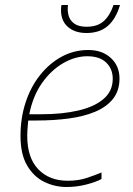

<svg xmlns="http://www.w3.org/2000/svg" viewBox="-20 -738 531 768"><path d="M246 10Q199 10 157 -10.5Q115 -31 88.5 -76Q62 -121 62 -194Q62 -266 82.5 -328.5Q103 -391 140.5 -438Q178 -485 227 -511.5Q276 -538 333 -538Q389 -538 423.5 -506Q458 -474 458 -424Q458 -375 432 -342.5Q406 -310 360.5 -291Q315 -272 255 -264Q195 -256 127 -256H93Q92 -245 90.5 -228Q89 -211 89 -194Q89 -107 133 -61Q177 -15 251 -15Q294 -15 328 -26.5Q362 -38 386 -48V-22Q364 -10 325.5 0Q287 10 246 10ZM145 -281Q229 -281 293.5 -296Q358 -311 394.5 -342.5Q431 -374 431 -423Q431 -462 405 -487.5Q379 -513 329 -513Q281 -513 233 -485.5Q185 -458 148.5 -406.5Q112 -355 97 -281ZM326 -606Q280 -606 252 -630Q224 -654 224 -698Q224 -710 226 -718H252Q249 -697 254 -677Q259 -657 276.5 -644Q294 -631 326 -631Q371 -631 396 -654.5Q421 -678 434 -718H460Q444 -663 411.5 -634.5Q379 -606 326 -606Z"/></svg>

Font: Noto Sans Thin
Style: Italic
Weight: 100
Italic angle: -12°
Designer: Monotype Design Team
Foundry: Monotype Imaging Inc.
Version: Version 2.013; ttfautohint (v1.8.4.7-5d5b)